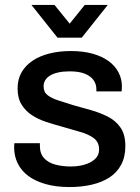

<svg xmlns="http://www.w3.org/2000/svg" viewBox="-20 -743 564 775"><path d="M261 12Q206 12 164 0Q122 -12 94 -33Q66 -54 51.5 -83.5Q37 -113 37 -149Q37 -154 37.5 -158Q38 -162 38 -165H141Q141 -162 141 -159.5Q141 -157 141 -154Q141 -123 158 -104.5Q175 -86 203.5 -78.5Q232 -71 266 -71Q296 -71 321.5 -78.5Q347 -86 363.5 -101Q380 -116 380 -139Q380 -169 359 -185Q338 -201 304 -210.5Q270 -220 233 -231Q200 -240 167.5 -250.5Q135 -261 109 -278Q83 -295 67 -321Q51 -347 51 -386Q51 -423 67 -451Q83 -479 111.5 -498Q140 -517 179.5 -527Q219 -537 266 -537Q315 -537 353 -526.5Q391 -516 417.5 -497Q444 -478 458 -451.5Q472 -425 472 -395Q472 -389 471.5 -382.5Q471 -376 471 -374H369V-383Q369 -403 358 -419Q347 -435 323.5 -445Q300 -455 261 -455Q235 -455 215 -450.5Q195 -446 182 -438Q169 -430 162.5 -419Q156 -408 156 -394Q156 -371 172.5 -358.5Q189 -346 216 -337.5Q243 -329 274 -319Q310 -309 347 -298.5Q384 -288 415.5 -272Q447 -256 466.5 -228Q486 -200 486 -153Q486 -110 469 -78Q452 -46 421.5 -26.5Q391 -7 350 2.5Q309 12 261 12ZM107 -723H200L286 -617L236 -616L322 -723H415L310 -591H212Z"/></svg>

Font: Archivo SemiBold Medium
Style: Regular
Weight: 500
Version: Version 2.001